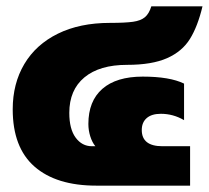

<svg xmlns="http://www.w3.org/2000/svg" viewBox="-20 -584 657 604"><path d="M20 -240Q20 -321 56.5 -382.5Q93 -444 162 -478Q231 -512 326 -512Q374 -512 398.5 -515.5Q423 -519 436 -530Q449 -541 456 -564H617Q602 -501 577.5 -461.5Q553 -422 505.5 -401Q458 -380 380 -380Q293 -380 245.5 -340.5Q198 -301 198 -229Q198 -178 218 -151Q238 -124 269 -124H280Q270 -136 264 -155Q258 -174 258 -194Q258 -266 302 -304.5Q346 -343 429 -343Q514 -343 559 -321V-206Q525 -226 486 -226Q457 -226 441.5 -212.5Q426 -199 426 -175Q426 -124 491 -124H578V0H283Q157 0 88.5 -60Q20 -120 20 -240Z"/></svg>

Font: Prompt ExtraBold
Style: Regular
Weight: 800
Designer: Katatrad Team
Foundry: CadsonDemak
Version: Version 1.000